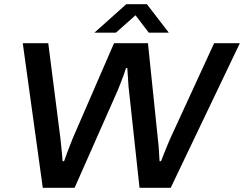

<svg xmlns="http://www.w3.org/2000/svg" viewBox="-20 -891 1158 911"><path d="M183 0 88 -686H209L267 -232Q268 -221 270 -202Q272 -183 274 -163Q276 -143 277 -126H284Q290 -143 297.5 -163.5Q305 -184 312.5 -202.5Q320 -221 324 -232L521 -686H682L729 -232Q731 -217 732.5 -198.5Q734 -180 735 -161.5Q736 -143 737 -126H744Q750 -142 758 -162Q766 -182 774 -201Q782 -220 787 -232L996 -686H1118L790 0H642L592 -461Q590 -474 589 -493Q588 -512 586.5 -532Q585 -552 584 -568H578Q573 -552 565.5 -531.5Q558 -511 550.5 -492Q543 -473 538 -461L334 0ZM428 -736 579 -871H677L781 -736H686L602 -846H654L530 -736Z"/></svg>

Font: Archivo SemiExpanded Medium
Style: Italic
Weight: 500
Width: 6
Italic angle: -10°
Designer: Hector Gatti
Foundry: Omnibus-Type
Version: Version 2.001